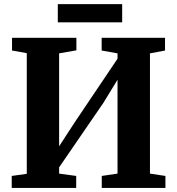

<svg xmlns="http://www.w3.org/2000/svg" viewBox="-20 -930 877 950"><path d="M38 0V-59.5L112.5 -70V-667L39.5 -680V-743H358V-681L272.5 -666V-206L349.5 -324.5L561.5 -639.5V-666L483 -680V-743H796.5V-680L722 -666V-71L798.5 -59.5V0H483.5V-59.5L561.5 -71V-535.5L491.5 -421L272.5 -102V-71L357 -59.5V0ZM584.5 -909.5V-819.5H266V-909.5Z"/></svg>

Font: Merriweather 28pt ExtraBold
Style: Regular
Weight: 800
Version: Version 2.100